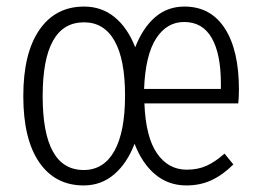

<svg xmlns="http://www.w3.org/2000/svg" viewBox="-20 -554 794 585"><path d="M706 -239H420Q424 -136 458.5 -86.5Q493 -37 549 -37Q583 -37 609.5 -49Q636 -61 664 -86L691 -53Q659 -21 624.5 -5Q590 11 548 11Q493 11 453 -22.5Q413 -56 390 -116Q367 -56 327.5 -22.5Q288 11 235 11Q148 11 99.5 -59.5Q51 -130 51 -261Q51 -392 100 -463Q149 -534 236 -534Q290 -534 329.5 -501.5Q369 -469 392 -410Q415 -469 452.5 -501.5Q490 -534 542 -534Q622 -534 665 -467.5Q708 -401 708 -281Q708 -259 706 -239ZM653 -299Q653 -390 625 -438.5Q597 -487 541 -487Q488 -487 455.5 -436.5Q423 -386 419 -283H653ZM361 -263Q361 -373 329 -429.5Q297 -486 236 -486Q110 -486 110 -261Q110 -36 235 -36Q296 -36 328.5 -94Q361 -152 361 -263Z"/></svg>

Font: Fira Sans Extra Condensed Light
Style: Regular
Weight: 300
Width: 1
Designer: Carrois Corporate & Edenspiekermann AG
Foundry: Carrois Corporate GbR & Edenspiekermann AG
Version: Version 4.203